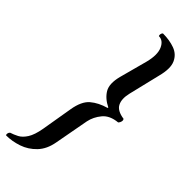

<svg xmlns="http://www.w3.org/2000/svg" viewBox="-321 -730 964 964"><g transform="rotate(45 161.0 -248.5)"><path d="M90 56 118 -110Q129 -177 162 -205Q195 -233 245 -247L246 -251Q203 -272 183 -305.5Q163 -339 179 -401L219 -550Q235 -613 219 -648.5Q203 -684 172 -684Q169 -689 170.5 -696.5Q172 -704 177 -708Q224 -708 261 -694.5Q298 -681 314 -645.5Q330 -610 313 -545L272 -375Q261 -329 275.5 -300.5Q290 -272 340 -265Q345 -259 343 -249.5Q341 -240 334 -233Q280 -228 253.5 -196Q227 -164 219 -126L185 58Q175 114 142.5 148Q110 182 67 196.5Q24 211 -18 211Q-22 206 -20 198.5Q-18 191 -13 187Q6 181 26.5 170.5Q47 160 64 133.5Q81 107 90 56Z"/></g></svg>

Font: Libertinus Serif SemiBold
Style: Italic
Weight: 600
Italic angle: -11.5°
Designer: Philipp H. Poll, Khaled Hosny
Foundry: Caleb Maclennan
Version: Version 7.051;RELEASE